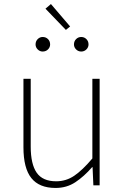

<svg xmlns="http://www.w3.org/2000/svg" viewBox="-20 -917 617 950"><path d="M255 13Q174 13 135 -36Q96 -85 96 -188V-527H132V-192Q132 -105 161.5 -62.5Q191 -20 258 -20Q307 -20 347.5 -47.5Q388 -75 437 -133V-527H473V0H442L438 -90H436Q396 -44 353 -15.5Q310 13 255 13ZM191 -662Q177 -662 166.5 -672.5Q156 -683 156 -697Q156 -713 166.5 -723.5Q177 -734 191 -734Q207 -734 217.5 -723.5Q228 -713 228 -697Q228 -683 217.5 -672.5Q207 -662 191 -662ZM306 -769 205 -874 232 -897 327 -786ZM382 -662Q367 -662 356.5 -672.5Q346 -683 346 -697Q346 -713 356.5 -723.5Q367 -734 382 -734Q397 -734 407.5 -723.5Q418 -713 418 -697Q418 -683 407.5 -672.5Q397 -662 382 -662Z"/></svg>

Font: Noto Sans JP
Style: Regular
Weight: 100
Designer: Ryoko NISHIZUKA 西塚涼子 (kana, bopomofo & ideographs); Paul D. Hunt (Latin, Greek & Cyrillic); Sandoll Communications 산돌커뮤니
Foundry: Adobe
Version: Version 2.004;hotconv 1.0.118;makeotfexe 2.5.65603